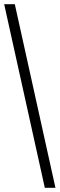

<svg xmlns="http://www.w3.org/2000/svg" viewBox="-20 -780 286 921"><path d="M195 121H246L51 -760H0Z"/></svg>

Font: Noto Serif Bengali Condensed
Style: Regular
Weight: 400
Width: 3
Designer: Juan Bruce, Universal Thirst, Indian Type Foundry and the Monotype Design Team.
Foundry: Monotype Imaging Inc.
Version: Version 2.003